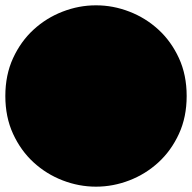

<svg xmlns="http://www.w3.org/2000/svg" viewBox="-20 -700 720 720"><path d="M339 -680Q276 -680 215 -656.5Q154 -633 106 -589Q58 -545 29 -482Q0 -419 0 -340Q0 -261 29 -198Q58 -135 106 -91Q154 -47 215 -23.5Q276 0 340 0Q404 0 465 -23.5Q526 -47 574 -91Q622 -135 651 -198Q680 -261 680 -340Q680 -419 651 -482Q622 -545 574 -589Q526 -633 465 -656.5Q404 -680 341 -680Z"/></svg>

Font: Relief SingleLine Ornament
Style: Regular
Weight: 400
Designer: François Chastanet, Noëlie Dayma, Élisa Garzelli
Foundry: institut supérieur des arts et du design Toulouse / isdaT
Version: Version 1.000